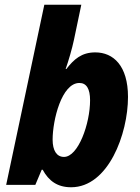

<svg xmlns="http://www.w3.org/2000/svg" viewBox="-20 -780 592 810"><path d="M280 10C437 10 520 -215 520 -371C520 -503 458 -559 382 -559C324 -559 292 -530 260 -489H257C269 -523 284 -574 292 -612L323 -760H167L6 0H129L156 -64H160C186 -16 223 10 280 10ZM250 -118C219 -118 202 -145 202 -191C202 -273 240 -430 315 -430C345 -430 360 -405 360 -357C360 -258 310 -118 250 -118Z"/></svg>

Font: Noto Sans SemiCondensed ExtraBold
Style: Italic
Weight: 800
Width: 4
Italic angle: -12°
Designer: Monotype Design Team
Foundry: Monotype Imaging Inc.
Version: Version 2.013